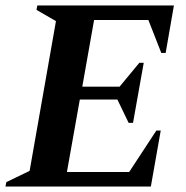

<svg xmlns="http://www.w3.org/2000/svg" viewBox="-34 -680 677 700"><path d="M-14 0 -11 -16 74 -57 170 -603 99 -644 102 -660H600L570 -487H554L507 -607H309L266 -364H402L474 -451H490L451 -232H435L394 -317H257L210 -53H437L536 -204H552L516 0Z"/></svg>

Font: Spectral SC
Style: Bold Italic
Weight: 700
Italic angle: -10°
Designer: Jean-Baptiste Levee
Foundry: Production Type
Version: Version 2.001